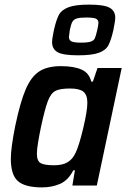

<svg xmlns="http://www.w3.org/2000/svg" viewBox="-20 -805 549 833"><path d="M27 -116Q27 -163 46 -258Q68 -363 91.5 -417.5Q115 -472 150 -495Q185 -518 244 -518Q301 -518 334 -503Q367 -488 376 -451H383L403 -510H508L400 0H294L305 -66H298Q276 -23 241 -7.5Q206 8 162 8Q89 8 58 -19Q27 -46 27 -116ZM308 -142Q323 -173 341 -248.5Q359 -324 359 -359Q359 -393 342 -407Q325 -421 284 -421Q241 -421 221 -411Q201 -401 188 -367.5Q175 -334 158 -255Q150 -217 145 -186Q140 -155 140 -139Q140 -107 156 -97.5Q172 -88 215 -88Q251 -88 273 -101Q295 -114 308 -142ZM206 -622Q206 -634 209.5 -651.5Q213 -669 214 -675Q224 -719 235.5 -740.5Q247 -762 277 -773.5Q307 -785 366 -785Q431 -785 455.5 -771.5Q480 -758 480 -728Q480 -715 472 -675Q462 -631 450.5 -609Q439 -587 409 -576Q379 -565 319 -565Q254 -565 230 -578.5Q206 -592 206 -622ZM402 -675Q407 -697 407 -706Q407 -719 396 -724Q385 -729 354 -729Q325 -729 312 -724.5Q299 -720 293.5 -709.5Q288 -699 283 -675Q279 -649 279 -645Q279 -631 290 -625.5Q301 -620 331 -620Q361 -620 374 -624.5Q387 -629 391.5 -639Q396 -649 402 -675Z"/></svg>

Font: Saira Semi Condensed Medium
Style: Italic
Weight: 500
Width: 4
Italic angle: -12°
Designer: Hector Gatti with collaboration of the Omnibus-Type team
Foundry: Omnibus-Type
Version: Version 1.001; ttfautohint (v1.8)